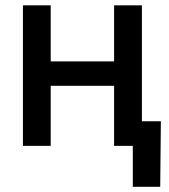

<svg xmlns="http://www.w3.org/2000/svg" viewBox="-20 -556 646 732"><path d="M441.4 -321.8V-229H146.5V-321.8ZM173.3 -535.6V0H67.4V-535.6ZM521 -535.6V0H415V-535.6ZM486.3 156.2V0H447.8V-93.8H593.3L590.8 156.2Z"/></svg>

Font: Inter 20pt Medium
Style: Regular
Weight: 500
Version: Version 4.001;git-66647c0bb